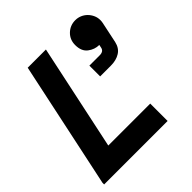

<svg xmlns="http://www.w3.org/2000/svg" viewBox="-186 -842 984 984"><g transform="rotate(-45 306.0 -350.0)"><path d="M15 -12 161 -700H293L171 -126H475V0H15ZM415 -610Q415 -649 441.5 -674.5Q468 -700 506 -700Q524 -700 540.5 -693Q557 -686 569.5 -673.5Q582 -661 589.5 -644.5Q597 -628 597 -609Q597 -604 596.5 -599.5Q596 -595 595 -590L571 -476Q563 -440 536 -423Q509 -406 470 -406H392V-484H467Q496 -484 500 -508L503 -523Q470 -523 442.5 -544Q415 -565 415 -610Z"/></g></svg>

Font: Space Mono
Style: Bold Italic
Weight: 700
Italic angle: -12°
Monospace: yes
Designer: Colophon Foundry / Benjamin Critton
Foundry: Colophon Foundry
Version: Version 1.000;PS 1.000;hotconv 1.0.81;makeotf.lib2.5.63406